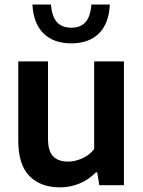

<svg xmlns="http://www.w3.org/2000/svg" viewBox="-20 -816 632 846"><path d="M60.5 -197V-545.5H191.5V-205Q191.5 -150.5 214.2 -127.2Q237 -104 279 -104Q310.5 -104 342.2 -118Q374 -132 395 -159.5V-545.5H526V0H417.5L408.5 -56.5H402.5Q370.5 -24 330 -7.2Q289.5 9.5 244 9.5Q159 9.5 109.8 -40.2Q60.5 -90 60.5 -197ZM123 -796H204.5Q208.5 -744.5 230.2 -719.2Q252 -694 294 -694Q336 -694 357.5 -719.2Q379 -744.5 382.5 -796H464Q460 -712.5 416 -668.8Q372 -625 294 -625Q216 -625 171.5 -669Q127 -713 123 -796Z"/></svg>

Font: Encode Sans SemiBold
Style: Regular
Weight: 600
Designer: Multiple Designers
Foundry: Impallari Type
Version: Version 2.000